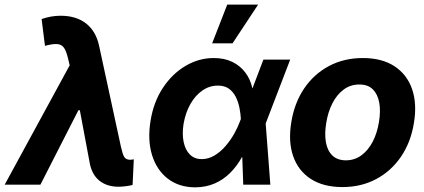

<svg xmlns="http://www.w3.org/2000/svg" viewBox="-58 -806 1849 838"><path d="M459.6 9Q410.2 9 377.7 -15.9Q345.3 -40.8 334.6 -89.1L285.2 -352.9L250.8 -502.1L238.5 -552.7Q231.3 -583.2 221 -597.8Q210.6 -612.3 191.4 -613.7Q172.1 -615 138.3 -605.9L123.6 -722.9Q143.7 -729.7 163.9 -733.5Q184.2 -737.3 206.6 -737.3Q274.9 -737.3 318.3 -703.1Q361.6 -668.9 375 -603.9L469.7 -166Q476.5 -135.1 483.7 -121.9Q490.9 -108.8 510.2 -108.6Q518.9 -109 526 -110.5L520.7 1.2Q510 4.3 492.3 6.6Q474.7 9 459.6 9ZM-37.5 0 274.4 -572.9 327.9 -324.6H284L118.4 0Z M792.6 11.7Q722.4 11 674 -26.5Q625.6 -64 605.4 -129.8Q585.3 -195.6 599.4 -280.7Q612.7 -361.8 653.3 -423Q693.8 -484.2 751.9 -518.5Q809.9 -552.7 875 -552.7Q921.3 -552.7 955.7 -536Q990.1 -519.3 1012.5 -489.7Q1034.8 -460.1 1043.4 -420.9L1089.8 -424.4L1101.4 -269.7L1121.9 0H1003.7L993.6 -283.2Q992.3 -308.5 987.3 -334.5Q982.2 -360.5 971.2 -382.7Q960.2 -404.9 941.3 -418.7Q922.4 -432.4 893.2 -432.4Q855.7 -432.4 824.8 -410.6Q793.8 -388.9 772.7 -351.4Q751.6 -313.9 743.2 -265.6Q736.2 -220.9 743.6 -186.1Q750.9 -151.3 770.8 -131.5Q790.7 -111.7 821.5 -111.5Q851.5 -111.5 877.9 -127.2Q904.3 -143 926 -168.1Q947.8 -193.3 963.9 -221.9Q980 -250.5 989.3 -276.2L1091.6 -545.9H1208.6L1103.3 -271.5L1041.2 -124.2L997.5 -119.5Q976.4 -81.2 946.7 -51.5Q917.1 -21.8 878.7 -5.1Q840.2 11.6 792.6 11.7ZM868 -617 933.8 -785.9H1068.6L957 -617Z M1436.6 10.5Q1353 10.4 1298.3 -25.2Q1243.6 -60.8 1221.5 -124.6Q1199.4 -188.3 1213.4 -273Q1227.1 -357 1269.5 -419.9Q1312 -482.7 1377.6 -517.7Q1443.3 -552.7 1525.7 -552.7Q1608.8 -552.7 1663.4 -517.1Q1718.1 -481.5 1740.4 -417.6Q1762.7 -353.7 1748.5 -268.8Q1735.1 -185.2 1692.3 -122.3Q1649.6 -59.5 1584.2 -24.6Q1518.8 10.4 1436.6 10.5ZM1451.7 -106.2Q1489.9 -106.4 1519.5 -128.2Q1549.1 -150 1568.8 -187.8Q1588.4 -225.7 1596 -273.6Q1603.9 -320.9 1597.3 -357.9Q1590.6 -394.8 1569.1 -416.1Q1547.7 -437.4 1510.3 -437.1Q1472.2 -437.4 1442.3 -415.4Q1412.5 -393.5 1393 -355.5Q1373.5 -317.6 1365.9 -269.3Q1358 -222.6 1364.4 -185.6Q1370.8 -148.6 1392.5 -127.5Q1414.3 -106.4 1451.7 -106.2Z"/></svg>

Font: Inter Tight
Style: Italic
Weight: 400
Italic angle: -9.39999°
Designer: Rasmus Andersson
Foundry: rsms
Version: Version 3.002